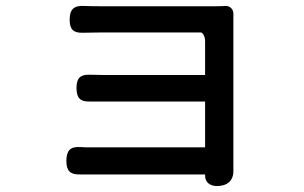

<svg xmlns="http://www.w3.org/2000/svg" viewBox="-20 -568 1020 645"><path d="M477 -73H285C272 -73 260 -73 249 -74C215 -76 203 -61 203 -27C203 6 216 19 249 18C261 18 274 18 285 18H477H669V20C668 44 685 57 709 57C743 57 765 39 764 5C764 2 764 0 764 -2C764 -82 764 -455 764 -491C764 -500 764 -511 764 -521C765 -536 753 -548 739 -548C726 -547 711 -547 699 -547C618 -547 389 -547 323 -547C307 -547 284 -547 262 -548C228 -550 214 -536 214 -502C214 -470 226 -457 258 -458C281 -458 306 -459 323 -459C383 -459 593 -459 655 -459C659 -459 669 -449 669 -429V-316H333C316 -316 297 -317 280 -317C249 -318 237 -304 237 -273C237 -241 248 -226 280 -227C297 -227 316 -227 334 -227H669V-73Z"/></svg>

Font: GenSenRounded2 TW M
Style: Regular
Weight: 500
Version: Version 2.100;PS 2.1;hotconv 16.6.51;makeotf.lib2.5.65220 DE